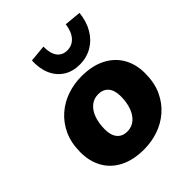

<svg xmlns="http://www.w3.org/2000/svg" viewBox="-212 -887 1027 1027"><g transform="rotate(-45 301.0 -374.0)"><path d="M282 11Q201 11 144.5 -17.5Q88 -46 58.5 -98Q29 -150 29 -219Q29 -290 53.5 -343Q78 -396 119.5 -432Q161 -468 213 -485.5Q265 -503 320 -503Q400 -503 456.5 -474.5Q513 -446 543 -394.5Q573 -343 573 -274Q573 -202 548.5 -149Q524 -96 482.5 -60Q441 -24 389 -6.5Q337 11 282 11ZM285 -120Q319 -120 343.5 -140.5Q368 -161 381 -197Q394 -233 394 -279Q394 -324 373.5 -348Q353 -372 316 -372Q283 -372 258.5 -352Q234 -332 221 -296Q208 -260 208 -213Q208 -168 228.5 -144Q249 -120 285 -120ZM358 -553Q306 -553 267.5 -577.5Q229 -602 209.5 -646.5Q190 -691 193 -750L289 -759Q288 -708 308 -681Q328 -654 365 -654Q402 -654 426.5 -681Q451 -708 458 -759L553 -750Q547 -691 521 -646.5Q495 -602 453 -577.5Q411 -553 358 -553Z"/></g></svg>

Font: Nunito Sans 12pt Black
Style: Italic
Weight: 900
Italic angle: -9°
Designer: Vernon Adams
Foundry: Vernon Adams
Version: Version 3.101;gftools[0.9.27]